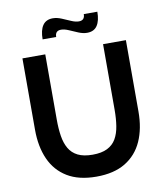

<svg xmlns="http://www.w3.org/2000/svg" viewBox="-96 -968 910 1060"><g transform="rotate(-10 359.0 -437.5)"><path d="M359 14Q260.5 14 196.2 -25Q132 -64 100.5 -134.5Q69 -205 69 -300V-700H197V-333Q197 -283 203.5 -241.8Q210 -200.5 227.2 -170.8Q244.5 -141 276.5 -125Q308.5 -109 359 -109Q409.5 -109 441.5 -125Q473.5 -141 490.8 -170.8Q508 -200.5 514.5 -241.8Q521 -283 521 -333V-700H649V-300Q649 -205 617.5 -134.5Q586 -64 521.8 -25Q457.5 14 359 14ZM446 -777Q423 -777 397.8 -787.5Q372.5 -798 348.8 -808.5Q325 -819 306 -819Q273 -819 273 -784H197Q197 -835 215.5 -862Q234 -889 272 -889Q295 -889 320.2 -878.5Q345.5 -868 369.2 -857.5Q393 -847 412 -847Q445 -847 445 -882H521Q521 -832 502.8 -804.5Q484.5 -777 446 -777Z"/></g></svg>

Font: Cabin Resolve
Style: Bold-Resolve
Weight: 700
Designer: Pablo Impallari
Foundry: Pablo Impallari. http://www.impallari.com Igino Marini. http://www.ikern.com
Version: Version 3.001